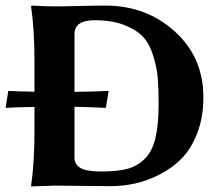

<svg xmlns="http://www.w3.org/2000/svg" viewBox="-23 -668 804 691"><path d="M245.1 -101.1Q245.1 -76.2 266.6 -63.5Q288.1 -50.8 342.8 -50.8Q398.9 -50.8 435.1 -60.3Q471.2 -69.8 498 -96.4Q524.9 -123 536.4 -171.1Q547.9 -219.2 547.9 -293.9Q547.9 -349.1 544.9 -385.5Q542 -421.9 529.1 -465.3Q516.1 -508.8 492.7 -534.4Q469.2 -560.1 425 -577.6Q380.9 -595.2 317.9 -595.2Q244.6 -595.2 245.1 -544.9V-337.4Q316.9 -338.4 368.2 -340.8L357.9 -279.8Q309.1 -282.2 245.1 -283.7ZM174.8 -645Q210 -645 265.4 -646.5Q320.8 -647.9 356 -647.9Q502.9 -647.9 606 -554.9Q709 -461.9 709 -317.9Q709 -247.1 687.5 -190.4Q666 -133.8 632.1 -98.9Q598.1 -64 552.5 -40.5Q506.8 -17.1 462.9 -7.6Q418.9 2 374 2Q329.1 2 271 1Q212.9 0 174.8 0L89.8 2.9L88.9 0Q101.1 -81.1 101.1 -200.2V-283.2Q37.6 -282.2 -2.9 -279.8L6.8 -340.8Q42.5 -338.9 101.1 -337.9V-444.8Q101.1 -560.1 88.9 -645L90.8 -647.9Q140.6 -645 174.8 -645Z"/></svg>

Font: Linux Biolinum
Style: Bold
Weight: 700
Designer: Philipp H. Poll
Foundry: Philipp H. Poll
Version: Version 1.3.2 ; ttfautohint (v0.9)